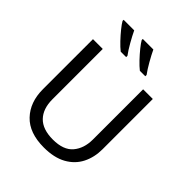

<svg xmlns="http://www.w3.org/2000/svg" viewBox="-259 -1091 1248 1248"><g transform="rotate(45 365.5 -467.0)"><path d="M640 -714V-252Q640 -178 610 -118.5Q580 -59 518 -24.5Q456 10 362 10Q228 10 159 -62.5Q90 -135 90 -254V-714H180V-251Q180 -164 226.5 -116Q273 -68 367 -68Q464 -68 507.5 -119.5Q551 -171 551 -252V-714ZM415 -944Q431 -910 455.5 -867Q480 -824 501 -796V-784H451Q428 -802 401 -830.5Q374 -859 351 -887.5Q328 -916 318 -934V-944ZM239 -944Q255 -910 279.5 -867Q304 -824 325 -796V-784H275Q252 -802 225 -830.5Q198 -859 175 -887.5Q152 -916 142 -934V-944Z"/></g></svg>

Font: Noto Sans
Style: Regular
Weight: 400
Designer: Monotype Design Team
Foundry: Monotype Imaging Inc.
Version: Version 1.902